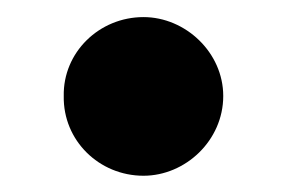

<svg xmlns="http://www.w3.org/2000/svg" viewBox="-20 -198 341 228"><path d="M150.4 10.7C200.2 10.7 245.1 -31.2 245.1 -84C245.1 -135.7 200.2 -177.7 150.4 -177.7C97.7 -177.7 54.7 -135.7 55.7 -84C54.7 -31.2 97.7 10.7 150.4 10.7Z"/></svg>

Font: Pretendard Black
Style: Regular
Weight: 900
Designer: Base glyphs from Inter by Rasmus Andersson; Hangeul glyphs from Noto Sans CJK(Source Han Sans) by Jang Soo-young and Kan
Foundry: Kil Hyung-jin
Version: Version 1.309;Glyphs 3.2 (3225)